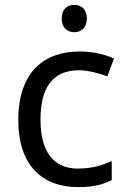

<svg xmlns="http://www.w3.org/2000/svg" viewBox="-20 -757 520 787"><path d="M285 -737C256 -737 233 -720 233 -681C233 -643 256 -625 285 -625C312 -625 336 -643 336 -681C336 -720 312 -737 285 -737ZM300 10C361 10 402 0 438 -19V-97C401 -80 357 -66 299 -66C198 -66 146 -137 146 -266C146 -400 197 -469 304 -469C341 -469 388 -456 420 -444L447 -517C415 -533 360 -546 306 -546C162 -546 55 -463 55 -265C55 -75 157 10 300 10Z"/></svg>

Font: Noto Sans Osage
Style: Regular
Weight: 400
Designer: Monotype Design Team
Foundry: Monotype Imaging Inc.
Version: Version 2.002